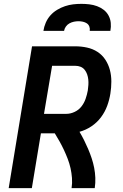

<svg xmlns="http://www.w3.org/2000/svg" viewBox="-20 -975 640 995"><path d="M25 0 146 -735H370Q401 -735 431 -728.5Q461 -722 485.5 -706Q510 -690 526 -665.5Q542 -641 549.5 -612.5Q557 -584 557 -552.5Q557 -521 552 -490Q547 -458 535.5 -426.5Q524 -395 503.5 -367.5Q483 -340 454 -320.5Q425 -301 392 -292Q405 -270 416 -248Q427 -226 437 -202.5Q447 -179 455 -155Q463 -131 468 -105.5Q473 -80 474 -53.5Q475 -27 471 0H351Q355 -26 353 -52.5Q351 -79 345.5 -103.5Q340 -128 331 -151.5Q322 -175 311.5 -197.5Q301 -220 289 -241.5Q277 -263 264 -284H192L145 0ZM208 -385H324Q345 -385 366.5 -395Q388 -405 402 -423Q416 -441 423.5 -462.5Q431 -484 435 -506Q437 -520 438 -534.5Q439 -549 437.5 -563Q436 -577 431.5 -590Q427 -603 418.5 -613.5Q410 -624 397.5 -629Q385 -634 370 -634H250ZM205 -815Q208 -836 217 -857Q226 -878 241 -895Q256 -912 276 -924Q296 -936 317 -943Q338 -950 359 -952.5Q380 -955 402 -955Q423 -955 443.5 -952.5Q464 -950 483 -943Q502 -936 517.5 -924Q533 -912 542.5 -894.5Q552 -877 554 -856.5Q556 -836 552 -815H445Q447 -827 443 -837.5Q439 -848 430 -854Q421 -860 409.5 -862.5Q398 -865 387 -865Q375 -865 363 -862.5Q351 -860 340 -854Q329 -848 321.5 -837.5Q314 -827 312 -815Z"/></svg>

Font: Iosevka Curly Extended Oblique
Style: Bold
Weight: 700
Width: 7
Italic angle: -9°
Monospace: yes
Designer: Belleve Invis
Foundry: Belleve Invis
Version: Version 11.1.0; ttfautohint (v1.8.3)